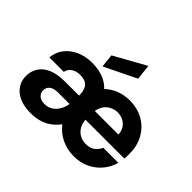

<svg xmlns="http://www.w3.org/2000/svg" viewBox="-163 -1013 1275 1275"><g transform="rotate(45 474.0 -375.5)"><path d="M247 12Q183 12 139 -8.5Q95 -29 73 -64Q51 -99 51 -140Q51 -186 74 -222Q97 -258 143.5 -278Q190 -298 263 -298H393Q393 -332 384 -355Q375 -378 354.5 -389.5Q334 -401 301 -401Q267 -401 241.5 -385Q216 -369 210 -338H74Q79 -391 109.5 -430.5Q140 -470 189.5 -492Q239 -514 301 -514Q360 -514 405.5 -496.5Q451 -479 480 -447Q513 -479 557.5 -496.5Q602 -514 653 -514Q728 -514 784 -481.5Q840 -449 871.5 -392.5Q903 -336 903 -263Q903 -253 903 -241Q903 -229 901 -215H536Q539 -180 554.5 -154.5Q570 -129 595.5 -115.5Q621 -102 652 -102Q691 -102 715.5 -120.5Q740 -139 752 -167H893Q880 -117 846 -76Q812 -35 763 -11.5Q714 12 653 12Q589 12 536 -14Q483 -40 449 -85Q428 -56 399 -34Q370 -12 332.5 0Q295 12 247 12ZM269 -96Q301 -96 325 -110.5Q349 -125 365 -151Q381 -177 387 -208V-214H281Q253 -214 235 -206.5Q217 -199 208 -185.5Q199 -172 199 -155Q199 -137 208 -123.5Q217 -110 233 -103Q249 -96 269 -96ZM539 -300H761Q758 -347 728 -374Q698 -401 654 -401Q627 -401 602.5 -389.5Q578 -378 561.5 -356Q545 -334 539 -300ZM366 -545 356 -639 579 -763 591 -655Z"/></g></svg>

Font: DM Sans 16pt ExtraBold
Style: Regular
Weight: 800
Version: Version 4.004;gftools[0.9.30]